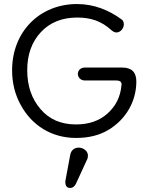

<svg xmlns="http://www.w3.org/2000/svg" viewBox="-20 -668 736 952"><path d="M357 16C419 16 472 3 516 -23C604 -75 656 -165 656 -264C656 -310 633 -333 586 -333H400C379 -333 366 -318 366 -301C366 -286 379 -269 400 -269H558C574 -269 583 -262 583 -249C583 -247 582 -245 582 -243C577 -188 554 -142 514 -106C473 -69 421 -51 357 -51C283 -51 224 -76 181 -127C137 -178 115 -242 115 -320C115 -398 138 -461 183 -509C228 -557 288 -581 363 -581C426 -581 481 -566 534 -517C543 -510 550 -507 557 -507C578 -507 594 -528 594 -547C594 -559 590 -568 581 -573C521 -617 447 -648 362 -648C176 -648 40 -510 40 -320C40 -257 54 -200 82 -149C137 -46 236 16 357 16ZM414 118C415 113 416 107 416 103C416 82 395 64 370 64C350 64 332 76 328 101L304 230C304 232 304 233 304 235C304 254 312 264 328 264C340 264 350 257 357 242Z"/></svg>

Font: Dongle Light
Style: Regular
Weight: 300
Designer: Yanghee Ryu
Foundry: Yanghee Ryu
Version: Version 2.000